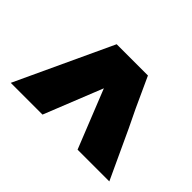

<svg xmlns="http://www.w3.org/2000/svg" viewBox="-74 -883 573 573"><g transform="rotate(45 213.0 -596.5)"><path d="M147 -749H279Q298 -708 301 -701Q320 -658 350 -597L421 -444H287L213 -629L139 -444H5Z"/></g></svg>

Font: Saira Stencil One
Style: Regular
Weight: 400
Designer: Hector Gatti with collaboration of the Omnibus-Type team
Foundry: Omnibus-Type
Version: Version 1.004